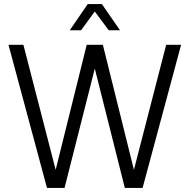

<svg xmlns="http://www.w3.org/2000/svg" viewBox="-20 -932 940 952"><path d="M213 0 22 -710H96L256 -90L410 -710H490L644 -90L804 -710H878L687 0H599L450 -592L300 0ZM326 -782 415 -912H485L575 -782H519L450 -875L382 -782Z"/></svg>

Font: Geist Light
Style: Regular
Weight: 400
Designer: Basement.studio, Andrés Briganti, Mateo Zaragoza
Foundry: Basement.studio, Vercel, Andrés Briganti, Guido Ferreyra, Mateo Zaragoza
Version: Version 1.401